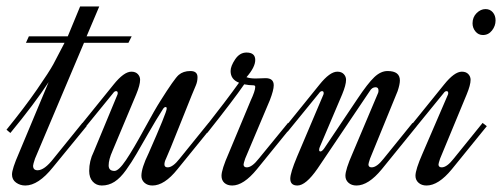

<svg xmlns="http://www.w3.org/2000/svg" viewBox="-80 -572 1551 592"><path d="M226 -552 187 -460H326L316 -440H179L28 -83Q22 -65 22 -61Q22 -47 36 -47Q57 -47 85 -83L174 -193L187 -183L83 -56Q38 0 -2 0Q-18 0 -30.5 -9Q-43 -18 -43 -34Q-43 -51 -22 -99L70 -319Q27 -253 -48 -162L-60 -172Q-4 -241 34 -296Q72 -351 84.5 -374Q97 -397 119 -440H0L9 -460H129L167 -552Z M340 -281 267 -107Q255 -80 255 -62Q255 -45 273 -45Q286 -45 308.5 -78.5Q331 -112 364.5 -173.5Q398 -235 414 -260Q458 -330 471 -341Q485 -353 507 -353Q529 -353 529 -334Q529 -321 524 -309Q520 -301 479 -198Q438 -95 432 -83Q427 -73 427 -65Q427 -56 437 -56Q453 -56 474 -83L563 -193L575 -183L467 -50Q427 0 390 0Q375 0 365.5 -8.5Q356 -17 356 -30Q356 -54 378 -99Q434 -226 434 -237Q434 -242 431 -242Q426 -242 422 -235Q402 -204 378.5 -163Q355 -122 340.5 -97Q326 -72 308.5 -47.5Q291 -23 273 -11.5Q255 0 234 0Q217 0 206 -12Q195 -24 195 -45Q195 -76 209 -104L282 -280Q283 -282 283 -285Q283 -291 278 -291Q273 -291 269 -285L172 -166L160 -175L270 -311Q302 -351 325 -351Q338 -351 345 -343.5Q352 -336 352 -326Q352 -310 340 -281Z M676 -83Q671 -68 671 -65Q671 -56 681 -56Q697 -56 718 -83L808 -193L820 -183L712 -50Q671 0 636 0Q621 0 612 -8Q603 -16 603 -30Q603 -49 625 -99L693 -262Q707 -292 707 -304Q707 -309 701 -309Q688 -309 673 -312Q640 -264 559 -162L547 -172Q620 -265 657 -317Q631 -327 631 -353Q631 -368 645 -389Q659 -410 680 -410Q707 -410 707 -387Q707 -365 680 -334Q690 -330 708 -330Q714 -330 724.5 -330.5Q735 -331 739 -331Q764 -331 764 -309Q764 -294 752 -263Z M917 -280Q918 -282 918 -285Q918 -291 913 -291Q908 -291 904 -285L807 -166L795 -175L905 -311Q937 -351 960 -351Q973 -351 980 -343.5Q987 -336 987 -326Q987 -310 975 -281L907 -121Q904 -115 904 -110Q904 -105 908 -105Q913 -105 920 -115L1022 -267Q1054 -315 1074 -334Q1094 -353 1115 -353Q1153 -353 1153 -324Q1153 -312 1146 -291L1061 -83Q1056 -68 1056 -65Q1056 -56 1066 -56Q1082 -56 1103 -83L1192 -193L1205 -183L1097 -50Q1056 0 1019 0Q1004 0 994.5 -8.5Q985 -17 985 -30Q985 -49 1007 -99L1086 -286Q1087 -289 1087 -293Q1087 -303 1078 -303Q1067 -303 1060 -291L899 -52Q863 0 837 0Q815 0 815 -21Q815 -39 836 -89Z M1417 -544Q1431 -544 1439.5 -534Q1448 -524 1448 -509Q1448 -492 1437 -478Q1426 -464 1409 -464Q1395 -464 1386 -475Q1377 -486 1377 -500Q1377 -519 1389.5 -531.5Q1402 -544 1417 -544ZM1301 -280Q1302 -282 1302 -285Q1302 -291 1297 -291Q1292 -291 1288 -285L1191 -166L1179 -175L1289 -311Q1321 -351 1344 -351Q1357 -351 1364 -343.5Q1371 -336 1371 -326Q1371 -310 1359 -281L1277 -83Q1272 -68 1272 -65Q1272 -56 1282 -56Q1298 -56 1319 -83L1408 -193L1421 -183L1313 -50Q1272 0 1235 0Q1220 0 1210.5 -8.5Q1201 -17 1201 -30Q1201 -49 1223 -99Z"/></svg>

Font: Dynalight
Style: Regular
Weight: 400
Designer: Astigmatic (AOETI)
Foundry: Astigmatic (AOETI)
Version: Version 1.000